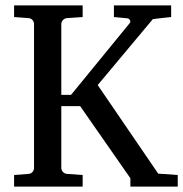

<svg xmlns="http://www.w3.org/2000/svg" viewBox="-20 -691 678 711"><path d="M462.9 0V-30.8L276.9 -297.9H207V-68.8Q207 -61.5 212.6 -54.7Q218.3 -47.9 229 -46.9L286.1 -43V0H32.2V-43L85 -46.9Q95.7 -47.9 100.8 -54.7Q106 -61.5 106 -68.8V-602.1Q106 -609.4 100.8 -616.2Q95.7 -623 85 -624L32.2 -627.9V-670.9H286.1V-627.9L229 -624Q218.3 -623 212.6 -616.2Q207 -609.4 207 -602.1V-339.8H243.2L460.9 -606Q464.4 -610.4 461.2 -616.2Q458 -622.1 453.1 -623L401.9 -627.9V-670.9H613.8V-627.9Q596.2 -626.5 582 -624.5Q569.8 -623 559.1 -621.8Q548.3 -620.6 545.9 -620.1L341.8 -376L565.9 -47.9L638.2 -43V0Z"/></svg>

Font: BabelStone Ogham Special
Style: Regular
Weight: 400
Designer: Andrew West
Foundry: BabelStone
Version: Version 1.02 March 14, 2022